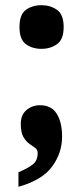

<svg xmlns="http://www.w3.org/2000/svg" viewBox="-20 -565 321 739"><path d="M140 -377Q104 -377 79.5 -395Q55 -413 55 -461Q55 -509 79.5 -527Q104 -545 140 -545Q174 -545 199.5 -527Q225 -509 225 -461Q225 -413 199.5 -395Q174 -377 140 -377ZM51 98Q87 83 106 68Q125 53 125 25Q125 11 115 4Q105 -3 92.5 -12Q80 -21 70 -38Q60 -55 60 -88Q60 -123 82 -141.5Q104 -160 134 -160Q178 -160 198.5 -127Q219 -94 219 -39Q219 23 181 75.5Q143 128 51 154Z"/></svg>

Font: Noto Serif Condensed Black
Style: Regular
Weight: 900
Width: 3
Designer: Monotype Design Team
Foundry: Monotype Imaging Inc.
Version: Version 2.015; ttfautohint (v1.8.4.7-5d5b)